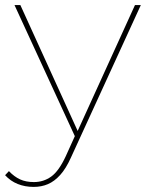

<svg xmlns="http://www.w3.org/2000/svg" viewBox="-51 -537 579 754"><path d="M81 197Q47 197 18.5 185.5Q-10 174 -31 151L-16 135Q5 157 28 167.5Q51 178 82 178Q120 178 150 156.5Q180 135 207 77L245 -7L250 -14L479 -517H502L227 83Q208 125 185.5 150Q163 175 137.5 186Q112 197 81 197ZM249 11 6 -517H29L258 -14Z"/></svg>

Font: Montserrat Thin Thin
Style: Regular
Weight: 250
Version: Version 9.000